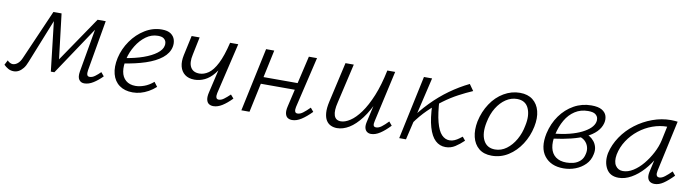

<svg xmlns="http://www.w3.org/2000/svg" viewBox="-44 -821 4430 1229"><g transform="rotate(10 2171.0 -206.5)"><path d="M506 5Q484 5 472 -12Q460 -29 466 -65L522 -385L547 -393L306 -32H283L243 -380L258 -411H286L324 -94L305 -95L520 -411H573L516 -82Q513 -63 516.5 -52.5Q520 -42 533 -42Q550 -42 567.5 -55Q585 -68 602 -85L622 -61Q595 -33 565 -14Q535 5 506 5ZM48 7Q28 7 12 -2Q-4 -11 -17 -24L-1 -55Q6 -47 15.5 -42Q25 -37 34 -37Q50 -37 65.5 -49.5Q81 -62 92 -88L233 -411H269L132 -69Q122 -42 108.5 -25.5Q95 -9 80 -1Q65 7 48 7Z M821 8Q769 8 734.5 -17Q700 -42 688 -87.5Q676 -133 689 -193Q703 -254 739.5 -306Q776 -358 827.5 -389.5Q879 -421 937 -421Q975 -421 995.5 -406.5Q1016 -392 1022.5 -369.5Q1029 -347 1024 -323Q1015 -281 975.5 -249.5Q936 -218 872.5 -197Q809 -176 729 -164L730 -199Q800 -210 852 -228.5Q904 -247 935.5 -271Q967 -295 972 -321Q975 -331 972.5 -344Q970 -357 958 -367Q946 -377 919 -377Q877 -377 841.5 -351Q806 -325 780.5 -283.5Q755 -242 744 -196Q733 -149 739 -113Q745 -77 769 -56.5Q793 -36 832 -36Q858 -36 888.5 -47Q919 -58 948 -83L970 -54Q948 -34 923 -20Q898 -6 872.5 1Q847 8 821 8Z M1197 -141Q1158 -141 1134 -159.5Q1110 -178 1102 -210Q1094 -242 1103 -284L1131 -413H1183L1159 -297Q1147 -244 1163.5 -214.5Q1180 -185 1221 -185Q1251 -185 1280 -205Q1309 -225 1334.5 -275Q1360 -325 1381 -413H1408Q1393 -341 1371 -289.5Q1349 -238 1322 -205Q1295 -172 1263 -156.5Q1231 -141 1197 -141ZM1345 5Q1328 5 1316 -3Q1304 -11 1300 -29.5Q1296 -48 1303 -77L1381 -413H1434L1356 -82Q1352 -64 1355.5 -53Q1359 -42 1372 -42Q1388 -42 1405 -54.5Q1422 -67 1444 -88L1464 -65Q1432 -32 1402.5 -13.5Q1373 5 1345 5Z M1857 5Q1840 5 1828 -3Q1816 -11 1812 -29.5Q1808 -48 1815 -77L1893 -413H1946L1868 -82Q1864 -64 1867.5 -53Q1871 -42 1884 -42Q1901 -42 1919.5 -56Q1938 -70 1962 -94L1982 -70Q1948 -35 1917 -15Q1886 5 1857 5ZM1527 0 1615 -413H1668L1580 0ZM1591 -189 1601 -234H1882L1872 -189Z M2149 6Q2127 6 2108.5 -2.5Q2090 -11 2078.5 -29.5Q2067 -48 2064.5 -78.5Q2062 -109 2072 -153L2131 -413H2185L2126 -157Q2112 -101 2122 -71Q2132 -41 2166 -41Q2193 -41 2226 -62.5Q2259 -84 2292 -129.5Q2325 -175 2354 -245.5Q2383 -316 2403 -413H2435Q2411 -302 2377.5 -222.5Q2344 -143 2305.5 -92.5Q2267 -42 2227.5 -18Q2188 6 2149 6ZM2370 5Q2354 5 2343 -3.5Q2332 -12 2328.5 -28Q2325 -44 2331 -69L2409 -413H2454L2380 -82Q2375 -62 2378 -52Q2381 -42 2395 -42Q2412 -42 2430.5 -56Q2449 -70 2472 -94L2492 -70Q2459 -35 2428.5 -15Q2398 5 2370 5Z M2617 -107 2595 -120Q2645 -191 2699.5 -247Q2754 -303 2814 -346Q2874 -389 2938 -420L2967 -379Q2923 -360 2877 -335.5Q2831 -311 2785.5 -277.5Q2740 -244 2697 -202Q2654 -160 2617 -107ZM2553 0 2641 -413H2694L2597 0ZM2854 5Q2816 5 2788 -21Q2760 -47 2743.5 -103Q2727 -159 2724 -250L2764 -288Q2769 -198 2783.5 -143.5Q2798 -89 2820.5 -65.5Q2843 -42 2872 -42Q2889 -42 2904.5 -49Q2920 -56 2932 -65Q2944 -74 2952 -80L2971 -57Q2944 -31 2916 -13Q2888 5 2854 5Z M3155 8Q3103 8 3071 -18.5Q3039 -45 3028 -90.5Q3017 -136 3028 -193Q3042 -258 3076.5 -310Q3111 -362 3160.5 -391Q3210 -420 3265 -420Q3316 -420 3348.5 -394.5Q3381 -369 3392.5 -324.5Q3404 -280 3392 -222Q3379 -159 3345 -106.5Q3311 -54 3262 -23Q3213 8 3155 8ZM3169 -35Q3209 -35 3243 -60Q3277 -85 3301 -127Q3325 -169 3334 -219Q3349 -287 3328.5 -332.5Q3308 -378 3253 -378Q3215 -378 3181 -355.5Q3147 -333 3122 -292.5Q3097 -252 3086 -196Q3071 -123 3093.5 -79Q3116 -35 3169 -35Z M3621 8Q3539 8 3497.5 -45Q3456 -98 3476 -193Q3491 -260 3527.5 -311Q3564 -362 3616 -391Q3668 -420 3729 -420Q3774 -420 3797.5 -406Q3821 -392 3828 -370Q3835 -348 3829 -323Q3821 -291 3795.5 -265Q3770 -239 3730 -220.5Q3690 -202 3638 -189Q3586 -176 3524 -168L3522 -200Q3634 -212 3701 -245.5Q3768 -279 3778 -321Q3781 -331 3778.5 -345Q3776 -359 3762 -370Q3748 -381 3714 -381Q3666 -381 3629 -357Q3592 -333 3568 -291.5Q3544 -250 3532 -196Q3521 -146 3529 -109Q3537 -72 3563.5 -52Q3590 -32 3633 -32Q3656 -32 3679.5 -38Q3703 -44 3722 -61Q3741 -78 3747 -108Q3753 -132 3746.5 -154Q3740 -176 3723 -191.5Q3706 -207 3681 -211L3718 -237Q3735 -233 3751 -223Q3767 -213 3779.5 -197.5Q3792 -182 3797.5 -161Q3803 -140 3797 -114Q3789 -74 3762 -47Q3735 -20 3698 -6Q3661 8 3621 8Z M3979 6Q3923 6 3899 -36.5Q3875 -79 3886 -138Q3899 -195 3933.5 -246Q3968 -297 4018 -335Q4068 -373 4127 -394.5Q4186 -416 4246 -416Q4260 -416 4271 -415Q4282 -414 4290 -413L4218 -83Q4209 -41 4236 -41Q4252 -41 4271.5 -56Q4291 -71 4314 -94L4334 -70Q4299 -34 4270 -14.5Q4241 5 4213 5Q4195 5 4183 -3Q4171 -11 4167 -27.5Q4163 -44 4169 -70L4208 -243L4242 -277Q4229 -222 4202 -171.5Q4175 -121 4139 -81Q4103 -41 4061.5 -17.5Q4020 6 3979 6ZM3999 -41Q4032 -41 4065.5 -62Q4099 -83 4128 -118Q4157 -153 4179 -195Q4201 -237 4210 -278L4234 -391L4262 -368Q4256 -369 4247 -369.5Q4238 -370 4230 -370Q4182 -370 4135 -353Q4088 -336 4048 -304.5Q4008 -273 3980 -230.5Q3952 -188 3942 -138Q3934 -91 3951 -66Q3968 -41 3999 -41Z"/></g></svg>

Font: Ysabeau Office Light
Style: Italic
Weight: 300
Italic angle: -12°
Designer: Christian Thalmann (Catharsis Fonts)
Version: Version 2.001;gftools[0.9.30]; featfreeze: tnum,lnum,ss02